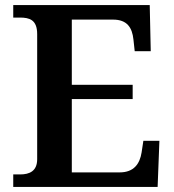

<svg xmlns="http://www.w3.org/2000/svg" viewBox="-20 -734 682 754"><path d="M32 0H599L606 -181H543L536 -135C529 -91 506 -57 450 -57H262V-345H501V-401H262V-657H424C479 -657 499 -626 504 -579L509 -533H572L568 -714H32V-665H58C95 -665 126 -657 126 -600V-109C126 -62 96 -49 59 -49H32Z"/></svg>

Font: Noto Serif Devanagari SemiBold
Style: Regular
Weight: 600
Designer: Universal Thirst, Indian Type Foundry and the Monotype Design Team
Foundry: Monotype Imaging Inc.
Version: Version 2.004